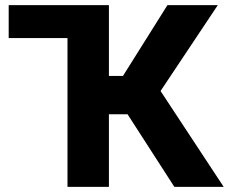

<svg xmlns="http://www.w3.org/2000/svg" viewBox="-20 -731 899 751"><path d="M14 -582H244V0H406V-284H479L662 0H855L608 -375L832 -711H635L461 -434H406V-711H14Z"/></svg>

Font: Asimov Pro
Style: Blk
Weight: 900
Designer: Google
Version: Version 2.000980; 2014